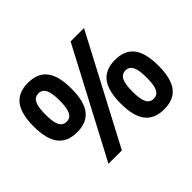

<svg xmlns="http://www.w3.org/2000/svg" viewBox="-155 -984 1237 1237"><g transform="rotate(-45 464.0 -365.0)"><path d="M597 -730H719L334 0H212ZM214 -736Q302 -736 344 -681Q386 -626 386 -511Q386 -396 344 -341Q302 -286 214 -286Q126 -286 83.5 -341Q41 -396 41 -511Q41 -626 83.5 -681Q126 -736 214 -736ZM214 -382Q247 -382 262.5 -412Q278 -442 278 -511Q278 -580 262.5 -610Q247 -640 214 -640Q180 -640 164.5 -610Q149 -580 149 -511Q149 -442 164.5 -412Q180 -382 214 -382ZM715 -444Q803 -444 845 -389Q887 -334 887 -219Q887 -104 845 -49Q803 6 715 6Q627 6 584.5 -49Q542 -104 542 -219Q542 -334 584.5 -389Q627 -444 715 -444ZM715 -90Q748 -90 763.5 -120Q779 -150 779 -219Q779 -288 763.5 -318Q748 -348 715 -348Q681 -348 665.5 -318Q650 -288 650 -219Q650 -150 665.5 -120Q681 -90 715 -90Z"/></g></svg>

Font: Enso SemiBold
Style: Regular
Weight: 600
Designer: Coji Morishita
Foundry: UNDERFOREST DESIGN
Version: Version 1.000